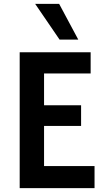

<svg xmlns="http://www.w3.org/2000/svg" viewBox="-20 -965 541 985"><path d="M81 0V-697H445V-588H206V-425H396V-319H206V-113H465V0ZM285.5 -762 160.5 -945H283.5L381.5 -762Z"/></svg>

Font: Alatsi
Style: Regular
Weight: 400
Designer: Spyros Zevelakis, Eben Sorkin
Foundry: www.sorkintype.com
Version: Version 1.008; ttfautohint (v1.8.4.7-5d5b)